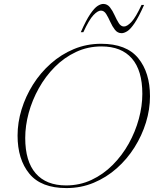

<svg xmlns="http://www.w3.org/2000/svg" viewBox="-20 -948 792 978"><path d="M744 -457.5Q744 -391 723.5 -324.2Q703 -257.5 665.2 -197.5Q627.5 -137.5 574.8 -90.8Q522 -44 457.2 -17Q392.5 10 318.5 10Q189.5 10 129.5 -63.2Q69.5 -136.5 69.5 -257.5Q69.5 -324 90 -390.8Q110.5 -457.5 148.2 -517.5Q186 -577.5 238.8 -624.2Q291.5 -671 356.2 -698Q421 -725 495 -725Q624 -725 684 -651.8Q744 -578.5 744 -457.5ZM108.5 -245Q108.5 -126 162 -64.8Q215.5 -3.5 316.5 -3.5Q386.5 -3.5 446.5 -31.8Q506.5 -60 554.2 -108Q602 -156 635.8 -216.5Q669.5 -277 687.2 -342.5Q705 -408 705 -470Q705 -589 651.8 -650.2Q598.5 -711.5 497 -711.5Q427 -711.5 367 -683.2Q307 -655 259.2 -607Q211.5 -559 177.8 -498.5Q144 -438 126.2 -372.8Q108.5 -307.5 108.5 -245ZM714 -923Q686.5 -861 665.5 -830Q644.5 -799 628.2 -789Q612 -779 599.5 -779Q579 -779 565.5 -796.2Q552 -813.5 541.8 -836.5Q531.5 -859.5 520.8 -876.8Q510 -894 494 -894Q478 -894 456 -871Q434 -848 404.5 -784H391.5Q419 -846.5 440.2 -877.2Q461.5 -908 477.5 -918Q493.5 -928 506 -928Q526.5 -928 540 -910.8Q553.5 -893.5 563.8 -870.5Q574 -847.5 585 -830.2Q596 -813 611.5 -813Q627.5 -813 649.5 -836.2Q671.5 -859.5 701 -923Z"/></svg>

Font: Newsreader 72pt ExtraLight
Style: Italic
Weight: 275
Italic angle: -17°
Designer: Hugues Gentile
Foundry: Production Type
Version: Version 1.003; ttfautohint (v1.8.3)